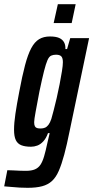

<svg xmlns="http://www.w3.org/2000/svg" viewBox="-57 -692 445 916"><path d="M75 204Q57 204 37 203Q17 202 -1.5 200Q-20 198 -37 197L-22 120Q-9 120 7 121Q23 122 39 122.5Q55 123 67 123Q93 123 109.5 116Q126 109 136 94Q146 79 153.5 53.5Q161 28 169 -10Q172 -22 174.5 -33.5Q177 -45 180 -57H172Q163 -32 149.5 -17.5Q136 -3 121 2.5Q106 8 91 8Q63 8 45 1Q27 -6 18.5 -23.5Q10 -41 10 -73Q10 -105 16.5 -149Q23 -193 35 -255Q49 -330 62.5 -381Q76 -432 92 -462Q108 -492 129.5 -505Q151 -518 181 -518Q209 -518 225 -511Q241 -504 248.5 -490.5Q256 -477 255 -458H263L278 -510H368L275 -66Q262 -1 249.5 45.5Q237 92 223.5 123Q210 154 191 171.5Q172 189 144 196.5Q116 204 75 204ZM137 -79Q149 -79 158 -83Q167 -87 174.5 -97Q182 -107 188 -125Q192 -139 199 -165.5Q206 -192 213.5 -224.5Q221 -257 227.5 -290.5Q234 -324 238.5 -352Q243 -380 243 -395Q243 -415 235.5 -423Q228 -431 210 -431Q197 -431 187 -426.5Q177 -422 169.5 -405Q162 -388 153 -352.5Q144 -317 131 -255Q120 -197 113 -159Q106 -121 106 -109Q106 -96 109.5 -89.5Q113 -83 120 -81Q127 -79 137 -79ZM199 -582 219 -672H304L285 -582Z"/></svg>

Font: Saira UltraCondensed
Style: Bold Italic
Weight: 700
Width: 1
Italic angle: -12°
Designer: Hector Gatti with collaboration of the Omnibus-Type team
Foundry: Omnibus-Type
Version: Version 1.101